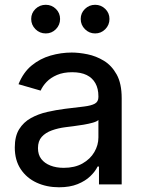

<svg xmlns="http://www.w3.org/2000/svg" viewBox="-20 -773 604 805"><path d="M227.5 12.2Q175.8 12.2 133.8 -7.1Q91.8 -26.4 66.9 -63.7Q42 -101.1 42 -154.8Q42 -201.7 60.3 -231.2Q78.6 -260.7 109.4 -277.8Q140.1 -294.9 177.5 -303.5Q214.8 -312 253.4 -316.9Q302.2 -322.8 332.5 -326.4Q362.8 -330.1 377.7 -338.4Q392.6 -346.7 392.6 -366.2V-369.1Q392.6 -401.4 380.1 -423.8Q367.7 -446.3 343.5 -458.3Q319.3 -470.2 282.7 -470.2Q245.6 -470.2 219 -458.7Q192.4 -447.3 175.5 -429.7Q158.7 -412.1 150.4 -393.1L57.6 -419.9Q77.6 -469.7 112.8 -498.5Q147.9 -527.3 191.9 -540Q235.8 -552.7 280.8 -552.7Q311 -552.7 346.9 -545.4Q382.8 -538.1 415.5 -518.3Q448.2 -498.5 469.2 -460.7Q490.2 -422.9 490.2 -361.3V0H395V-74.7H389.2Q379.4 -54.2 358.6 -34.2Q337.9 -14.2 305.4 -1Q272.9 12.2 227.5 12.2ZM247.1 -69.3Q293.5 -69.3 325.9 -87.6Q358.4 -106 375.5 -135.3Q392.6 -164.6 392.6 -196.8V-270Q386.7 -263.7 369.6 -258.8Q352.5 -253.9 330.6 -250.2Q308.6 -246.6 287.8 -243.9Q267.1 -241.2 254.4 -239.7Q223.6 -235.8 197.3 -226.3Q170.9 -216.8 155 -199.2Q139.2 -181.6 139.2 -151.9Q139.2 -124.5 153.1 -106.4Q167 -88.4 191.4 -78.9Q215.8 -69.3 247.1 -69.3ZM378.9 -632.8Q354 -632.8 336.2 -650.6Q318.4 -668.5 318.4 -693.4Q318.4 -718.3 336.2 -735.6Q354 -752.9 378.9 -752.9Q403.8 -752.9 421.4 -735.6Q439 -718.3 439 -693.4Q439 -668.5 421.4 -650.6Q403.8 -632.8 378.9 -632.8ZM171.9 -632.8Q146.5 -632.8 128.7 -650.6Q110.8 -668.5 110.8 -693.4Q110.8 -718.3 128.7 -735.6Q146.5 -752.9 171.9 -752.9Q196.8 -752.9 214.4 -735.6Q231.9 -718.3 231.9 -693.4Q231.9 -668.5 214.4 -650.6Q196.8 -632.8 171.9 -632.8Z"/></svg>

Font: Inter Cardless
Style: Regular
Weight: 400
Designer: Rasmus Andersson
Foundry: rsms
Version: Version 4.001;git-9221beed3